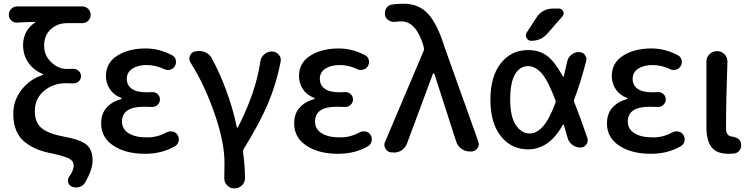

<svg xmlns="http://www.w3.org/2000/svg" viewBox="-20 -830 4111 1052"><path d="M447.3 168.9Q436.5 187.5 416 194.3Q406.2 197.3 397.5 197.3Q385.7 197.3 376 193.4Q358.4 186.5 353.5 169.9Q352.5 164.1 352.5 159.2Q352.5 147.5 359.4 137.7Q383.8 103.5 383.8 77.1Q383.8 52.7 359.9 39.6Q335.9 26.4 264.6 10.7Q217.8 2 182.1 -12.7Q146.5 -27.3 115.7 -51.8Q85 -76.2 68.8 -115.2Q52.7 -154.3 52.7 -206.1Q52.7 -281.2 99.1 -339.4Q145.5 -397.5 213.9 -418.9Q215.8 -419.9 215.8 -421.9Q215.8 -423.8 213.9 -424.8Q164.1 -445.3 135.3 -486.8Q106.4 -528.3 106.4 -583Q106.4 -622.1 123.5 -654.3Q140.6 -686.5 171.9 -706.1Q172.9 -707 172.4 -708.5Q171.9 -710 170.9 -710Q116.2 -709 74.2 -706.1Q72.3 -706.1 70.3 -706.1Q53.7 -706.1 42 -717.8Q28.3 -730.5 28.3 -749Q28.3 -767.6 41.5 -781.2Q54.7 -794.9 74.2 -794.9H430.7Q450.2 -794.9 463.4 -781.2Q476.6 -767.6 476.6 -748.5Q476.6 -729.5 463.4 -716.3Q450.2 -703.1 430.7 -703.1H347.7Q293.9 -703.1 257.8 -669.4Q221.7 -635.7 221.7 -579.1Q221.7 -526.4 260.3 -489.3Q298.8 -452.1 347.7 -452.1Q366.2 -452.1 377.9 -453.1Q378.9 -453.1 380.9 -453.1Q397.5 -453.1 410.2 -442.4Q423.8 -430.7 423.8 -412.6Q423.8 -394.5 410.2 -382.8Q397.5 -373 380.9 -373Q379.9 -373 377.9 -373Q363.3 -374 340.8 -374Q271.5 -374 221.2 -332Q170.9 -290 170.9 -221.7Q170.9 -186.5 182.1 -161.6Q193.4 -136.7 217.3 -121.1Q241.2 -105.5 268.1 -96.7Q294.9 -87.9 336.9 -80.1Q421.9 -64.5 454.6 -36.6Q487.3 -8.8 487.3 48.8Q487.3 98.6 447.3 168.9Z M774.4 12.7Q668.9 12.7 601.6 -31.7Q534.2 -76.2 534.2 -153.3Q534.2 -207 564 -240.2Q593.8 -273.4 643.6 -287.1Q646.5 -288.1 646.5 -290.5Q646.5 -293 643.6 -293.9Q603.5 -308.6 582 -341.3Q560.5 -374 560.5 -413.1Q560.5 -486.3 623 -525.4Q685.5 -564.5 778.3 -564.5Q852.5 -564.5 922.9 -527.3Q938.5 -519.5 943.4 -501Q944.3 -495.1 944.3 -490.2Q944.3 -477.5 937.5 -466.8Q928.7 -452.1 911.1 -448.2Q905.3 -446.3 899.4 -446.3Q887.7 -446.3 877.9 -452.1Q832 -473.6 783.2 -473.6Q735.4 -473.6 705.1 -453.6Q674.8 -433.6 674.8 -398.4Q674.8 -363.3 701.7 -343.8Q728.5 -324.2 784.2 -324.2Q796.9 -324.2 813.5 -325.2Q814.5 -325.2 816.4 -325.2Q832 -325.2 843.8 -314.5Q856.4 -302.7 856.4 -285.2Q856.4 -267.6 843.8 -255.9Q832 -244.1 815.4 -244.1Q814.5 -244.1 813.5 -244.1Q790 -245.1 767.6 -245.1Q648.4 -245.1 648.4 -164.1Q648.4 -123 684.6 -100.1Q720.7 -77.1 786.1 -77.1Q842.8 -77.1 891.6 -104.5Q902.3 -110.4 915 -110.4Q919.9 -110.4 924.8 -109.4Q942.4 -106.4 952.1 -91.8Q960 -80.1 960 -66.4Q960 -62.5 959 -57.6Q955.1 -39.1 939.5 -29.3Q868.2 12.7 774.4 12.7Z M1322.3 146.5Q1322.3 168.9 1306.6 184.6Q1290 202.1 1265.6 202.1H1261.7Q1239.3 202.1 1223.6 184.6Q1209 168.9 1209 147.5Q1209 146.5 1209 144.5Q1210 115.2 1210 60.5Q1210 -50.8 1155.3 -208.5Q1100.6 -366.2 1024.4 -486.3Q1017.6 -497.1 1017.6 -508.8Q1017.6 -515.6 1020.5 -523.4Q1027.3 -543 1046.9 -547.9L1052.7 -548.8Q1062.5 -550.8 1072.3 -550.8Q1086.9 -550.8 1101.6 -544.9Q1126 -535.2 1138.7 -513.7Q1180.7 -438.5 1218.8 -336.4Q1256.8 -234.4 1277.3 -133.8Q1278.3 -130.9 1280.8 -130.9Q1283.2 -130.9 1284.2 -133.8Q1381.8 -324.2 1406.2 -491.2Q1409.2 -515.6 1427.2 -531.7Q1445.3 -547.9 1469.7 -547.9Q1492.2 -547.9 1506.8 -531.2Q1518.6 -517.6 1518.6 -502Q1518.6 -497.1 1517.6 -491.2Q1494.1 -371.1 1448.7 -263.2Q1403.3 -155.3 1314.5 -12.7Q1310.5 -5.9 1311.5 1Q1322.3 81.1 1322.3 146.5Z M1832 12.7Q1726.6 12.7 1659.2 -31.7Q1591.8 -76.2 1591.8 -153.3Q1591.8 -207 1621.6 -240.2Q1651.4 -273.4 1701.2 -287.1Q1704.1 -288.1 1704.1 -290.5Q1704.1 -293 1701.2 -293.9Q1661.1 -308.6 1639.6 -341.3Q1618.2 -374 1618.2 -413.1Q1618.2 -486.3 1680.7 -525.4Q1743.2 -564.5 1835.9 -564.5Q1910.2 -564.5 1980.5 -527.3Q1996.1 -519.5 2001 -501Q2002 -495.1 2002 -490.2Q2002 -477.5 1995.1 -466.8Q1986.3 -452.1 1968.8 -448.2Q1962.9 -446.3 1957 -446.3Q1945.3 -446.3 1935.5 -452.1Q1889.6 -473.6 1840.8 -473.6Q1793 -473.6 1762.7 -453.6Q1732.4 -433.6 1732.4 -398.4Q1732.4 -363.3 1759.3 -343.8Q1786.1 -324.2 1841.8 -324.2Q1854.5 -324.2 1871.1 -325.2Q1872.1 -325.2 1874 -325.2Q1889.6 -325.2 1901.4 -314.5Q1914.1 -302.7 1914.1 -285.2Q1914.1 -267.6 1901.4 -255.9Q1889.6 -244.1 1873 -244.1Q1872.1 -244.1 1871.1 -244.1Q1847.7 -245.1 1825.2 -245.1Q1706.1 -245.1 1706.1 -164.1Q1706.1 -123 1742.2 -100.1Q1778.3 -77.1 1843.8 -77.1Q1900.4 -77.1 1949.2 -104.5Q1960 -110.4 1972.7 -110.4Q1977.5 -110.4 1982.4 -109.4Q2000 -106.4 2009.8 -91.8Q2017.6 -80.1 2017.6 -66.4Q2017.6 -62.5 2016.6 -57.6Q2012.7 -39.1 1997.1 -29.3Q1925.8 12.7 1832 12.7Z M2210 -43.9Q2201.2 -20.5 2179.7 -5.9Q2160.2 5.9 2138.7 5.9Q2135.7 5.9 2132.8 4.9H2124Q2102.5 2.9 2091.8 -15.6Q2085.9 -25.4 2085.9 -36.1Q2085.9 -44.9 2089.8 -52.7L2301.8 -552.7Q2304.7 -558.6 2302.7 -566.4L2299.8 -580.1Q2259.8 -712.9 2178.7 -712.9Q2164.1 -712.9 2151.4 -710.9Q2145.5 -710 2139.6 -710Q2126 -710 2114.3 -715.8Q2096.7 -724.6 2090.8 -742.2Q2088.9 -750 2088.9 -757.8Q2088.9 -770.5 2094.7 -782.2Q2104.5 -800.8 2125 -804.7Q2153.3 -809.6 2191.4 -809.6Q2275.4 -809.6 2326.2 -753.4Q2377 -697.3 2415 -574.2L2600.6 -54.7Q2603.5 -46.9 2603.5 -40Q2603.5 -28.3 2595.7 -17.6Q2583 0 2562.5 0H2554.7Q2528.3 0 2507.8 -15.1Q2487.3 -30.3 2479.5 -54.7L2359.4 -426.8Q2358.4 -428.7 2356 -428.7Q2353.5 -428.7 2352.5 -426.8Z M3023.4 -266.6Q3026.4 -273.4 3023.4 -280.3Q2983.4 -386.7 2949.2 -426.8Q2913.1 -467.8 2874 -467.8Q2828.1 -467.8 2801.8 -422.9Q2775.4 -377.9 2775.4 -283.2Q2775.4 -191.4 2806.2 -145Q2836.9 -98.6 2882.8 -98.6Q2920.9 -98.6 2956.1 -138.7Q2990.2 -176.8 3023.4 -266.6ZM3126 -285.2Q3123 -278.3 3126 -271.5Q3156.2 -197.3 3198.2 -74.2Q3200.2 -67.4 3200.2 -60.5Q3200.2 -48.8 3192.4 -38.1Q3180.7 -21.5 3160.2 -21.5Q3135.7 -21.5 3115.7 -36.6Q3095.7 -51.8 3089.8 -75.2Q3078.1 -115.2 3069.3 -145.5Q3069.3 -147.5 3066.9 -147.5Q3064.5 -147.5 3063.5 -145.5Q3025.4 -77.1 2978.5 -44.9Q2930.7 -11.7 2874 -11.7Q2781.2 -11.7 2724.1 -84Q2667 -156.2 2667 -283.2Q2667 -411.1 2724.1 -483.4Q2781.2 -555.7 2874 -555.7Q2934.6 -555.7 2978.5 -523.4Q3020.5 -491.2 3063.5 -412.1Q3064.5 -410.2 3066.4 -410.2Q3068.4 -410.2 3069.3 -412.1Q3078.1 -447.3 3087.9 -493.2Q3092.8 -515.6 3110.8 -530.3Q3128.9 -544.9 3152.3 -544.9Q3172.9 -544.9 3184.6 -529.3Q3193.4 -517.6 3193.4 -504.9Q3193.4 -500 3191.4 -494.1Q3159.2 -370.1 3126 -285.2ZM2919.9 -734.4Q2934.6 -757.8 2958 -770.5Q2981.4 -783.2 3008.8 -783.2H3042Q3058.6 -783.2 3065.4 -767.6Q3068.4 -761.7 3068.4 -756.8Q3068.4 -748 3061.5 -740.2L2980.5 -647.5Q2945.3 -606.4 2890.6 -606.4Q2874 -606.4 2865.2 -622.1Q2861.3 -628.9 2861.3 -635.7Q2861.3 -644.5 2866.2 -652.3Z M3545.9 12.7Q3440.4 12.7 3373 -31.7Q3305.7 -76.2 3305.7 -153.3Q3305.7 -207 3335.4 -240.2Q3365.2 -273.4 3415 -287.1Q3418 -288.1 3418 -290.5Q3418 -293 3415 -293.9Q3375 -308.6 3353.5 -341.3Q3332 -374 3332 -413.1Q3332 -486.3 3394.5 -525.4Q3457 -564.5 3549.8 -564.5Q3624 -564.5 3694.3 -527.3Q3710 -519.5 3714.8 -501Q3715.8 -495.1 3715.8 -490.2Q3715.8 -477.5 3709 -466.8Q3700.2 -452.1 3682.6 -448.2Q3676.8 -446.3 3670.9 -446.3Q3659.2 -446.3 3649.4 -452.1Q3603.5 -473.6 3554.7 -473.6Q3506.8 -473.6 3476.6 -453.6Q3446.3 -433.6 3446.3 -398.4Q3446.3 -363.3 3473.1 -343.8Q3500 -324.2 3555.7 -324.2Q3568.4 -324.2 3585 -325.2Q3585.9 -325.2 3587.9 -325.2Q3603.5 -325.2 3615.2 -314.5Q3627.9 -302.7 3627.9 -285.2Q3627.9 -267.6 3615.2 -255.9Q3603.5 -244.1 3586.9 -244.1Q3585.9 -244.1 3585 -244.1Q3561.5 -245.1 3539.1 -245.1Q3419.9 -245.1 3419.9 -164.1Q3419.9 -123 3456.1 -100.1Q3492.2 -77.1 3557.6 -77.1Q3614.3 -77.1 3663.1 -104.5Q3673.8 -110.4 3686.5 -110.4Q3691.4 -110.4 3696.3 -109.4Q3713.9 -106.4 3723.6 -91.8Q3731.4 -80.1 3731.4 -66.4Q3731.4 -62.5 3730.5 -57.6Q3726.6 -39.1 3710.9 -29.3Q3639.6 12.7 3545.9 12.7Z M3971.7 12.7Q3906.2 12.7 3878.4 -23.9Q3850.6 -60.5 3850.6 -132.8V-492.2Q3850.6 -516.6 3867.7 -533.2Q3884.8 -549.8 3908.2 -549.8H3909.2Q3932.6 -549.8 3949.2 -533.2Q3965.8 -516.6 3965.8 -494.1Q3965.8 -491.2 3962.9 -398.4Q3960.9 -335 3960 -297.9Q3959 -260.7 3958.5 -211.4Q3958 -162.1 3958 -126Q3958 -85.9 3989.3 -82Q4035.2 -75.2 4040 -44.9Q4041 -39.1 4041 -34.2Q4041 -20.5 4034.2 -8.8Q4023.4 7.8 4004.9 10.7Q3990.2 12.7 3971.7 12.7Z"/></svg>

Font: Gen Jyuu Gothic P Medium
Style: Regular
Weight: 500
Designer: [Source Han Sans]
Ryoko NISHIZUKA  (kana & ideographs); Paul D. Hunt (Latin, Greek & Cyrillic); Wenlong ZHANG  (bopomofo
Version: Version 1.002.20150607